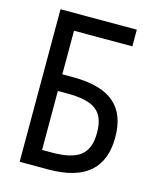

<svg xmlns="http://www.w3.org/2000/svg" viewBox="-108 -791 717 868"><g transform="rotate(15 250.0 -357.0)"><path d="M67 0H201C378 0 456 -78 456 -218C456 -360 378 -432 201 -432H151V-636H424V-714H67ZM151 -78V-354H195C322 -354 371 -317 371 -217C371 -117 321 -78 195 -78Z"/></g></svg>

Font: Noto Sans Mono ExtraCondensed
Style: Regular
Weight: 400
Width: 2
Designer: Monotype Design Team
Foundry: Monotype Imaging Inc.
Version: Version 2.014